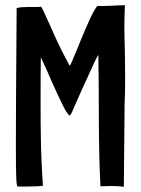

<svg xmlns="http://www.w3.org/2000/svg" viewBox="-20 -717 541 738"><path d="M461 -416 460 -515Q458 -583 458 -616Q458 -643 460 -697Q445 -697 409 -695Q362 -693 354 -694Q341 -678 324.5 -641.5Q308 -605 294 -571Q280 -537 276 -527Q251 -465 248 -464Q215 -524 191 -577.5Q167 -631 164 -638Q142 -687 138 -691H137Q128 -690 109 -690Q104 -690 81.5 -690Q59 -690 44 -686Q41 -295 41 -161Q41 -63 42.5 -31.5Q44 0 48 0H80Q125 0 145 -3Q138 -106 137 -192Q136 -229 136 -340Q136 -438 137 -497Q165 -437 176 -410Q205 -345 221.5 -312Q238 -279 247 -273Q250 -273 254 -280.5Q258 -288 264 -303Q300 -385 307 -399L344 -480Q352 -497 358 -506Q360 -382 360 -239Q360 -223 361 -153.5Q362 -84 366 -1L409 -2Q434 -2 456 1L459 -318Q461 -351 461 -416Z"/></svg>

Font: Londrina Solid Light
Style: Regular
Weight: 300
Designer: Marcelo Magalhaes
Foundry: Marcelo Magalhães
Version: Version 1.002